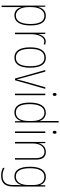

<svg xmlns="http://www.w3.org/2000/svg" viewBox="1130 -1930 1041 3340"><g transform="rotate(90 1650.0 -259.5)"><path d="M254 -537C161 -537 119 -472 100 -403H98L97 -527H77V232H103V-21C103 -56 102 -88 101 -110H104C119 -51 162 10 248 10C355 10 422 -80 422 -270C422 -449 364 -537 254 -537ZM253 -512C350 -512 397 -427 397 -270C397 -86 334 -15 249 -15C163 -15 103 -96 103 -232V-284C103 -418 157 -512 253 -512Z M700 -535C628 -535 592 -470 575 -414H573L569 -527H548V0H574V-283C574 -394 616 -510 700 -510C719 -510 735 -505 748 -500L756 -524C739 -532 719 -535 700 -535Z M1157 -264C1157 -428 1109 -537 982 -537C864 -537 803 -440 803 -265C803 -88 863 10 982 10C1100 10 1157 -87 1157 -264ZM829 -265C829 -423 878 -512 982 -512C1092 -512 1131 -413 1131 -265C1131 -102 1085 -15 981 -15C877 -15 829 -107 829 -265Z M1346 0H1375L1525 -527H1498L1390 -148C1379 -108 1371 -74 1362 -35H1359C1351 -75 1342 -109 1330 -148L1225 -527H1198Z M1623 -723C1603 -723 1597 -706 1597 -690C1597 -672 1604 -657 1622 -657C1640 -657 1648 -671 1648 -691C1648 -707 1643 -723 1623 -723ZM1635 -527H1609V0H1635Z M1935 10C2024 10 2068 -50 2084 -108H2086L2089 0H2110V-760H2084V-511C2084 -483 2085 -456 2086 -425H2084C2070 -481 2022 -537 1941 -537C1828 -537 1764 -439 1764 -255C1764 -82 1821 10 1935 10ZM1937 -15C1835 -15 1791 -101 1791 -255C1791 -425 1844 -512 1941 -512C2033 -512 2084 -430 2084 -300V-234C2084 -100 2036 -15 1937 -15Z M2281 -723C2261 -723 2255 -706 2255 -690C2255 -672 2262 -657 2280 -657C2298 -657 2306 -671 2306 -691C2306 -707 2301 -723 2281 -723ZM2293 -527H2267V0H2293Z M2622 -537C2533 -537 2490 -475 2473 -416H2471L2469 -527H2449V0H2475V-308C2475 -445 2539 -513 2622 -513C2689 -513 2730 -468 2730 -359V0H2756V-366C2756 -485 2708 -537 2622 -537Z M3058 -537C2935 -537 2880 -432 2880 -260C2880 -78 2942 10 3049 10C3129 10 3180 -40 3198 -113H3201C3198 -72 3198 -47 3198 -14V32C3198 156 3147 216 3034 216C2980 216 2939 202 2900 181V209C2937 229 2980 241 3034 241C3168 241 3224 167 3224 32V-527H3203L3200 -439H3197C3178 -491 3139 -537 3058 -537ZM3058 -512C3161 -512 3198 -424 3198 -319V-229C3198 -129 3163 -15 3049 -15C2956 -15 2906 -95 2906 -260C2906 -413 2950 -512 3058 -512Z"/></g></svg>

Font: Noto Sans Gujarati Condensed Thin
Style: Regular
Weight: 100
Width: 3
Designer: Jelle Bosma - Monotype Design Team, Universal Thirst
Foundry: Monotype Imaging Inc.
Version: Version 2.106